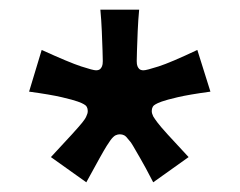

<svg xmlns="http://www.w3.org/2000/svg" viewBox="-20 -760 494 396"><path d="M267 -740Q265 -719 264 -695.5Q263 -672 262.5 -655Q262 -638 262 -634Q262 -627 263.5 -623.5Q265 -620 267 -618Q270 -615 276 -615Q282 -615 307 -623Q332 -631 387 -657L414 -571Q370 -565 346.5 -559.5Q323 -554 313.5 -550.5Q304 -547 301 -545Q293 -541 293 -531Q293 -526 296 -520Q299 -515 305 -507Q311 -499 326 -482.5Q341 -466 369 -436L296 -384Q279 -417 269 -434Q259 -451 254.5 -459Q250 -467 246 -471Q240 -479 236 -481Q232 -483 227 -483Q223 -483 218.5 -481Q214 -479 208 -471Q205 -467 200 -459Q195 -451 185.5 -434Q176 -417 158 -384L85 -436Q113 -466 128 -482.5Q143 -499 149.5 -507Q156 -515 158 -520Q161 -526 161 -531Q161 -541 153 -545Q150 -547 140.5 -550.5Q131 -554 107.5 -559.5Q84 -565 40 -571L66 -657Q123 -631 147.5 -623Q172 -615 178 -615Q184 -615 187 -618Q189 -620 190.5 -623.5Q192 -627 192 -634Q192 -638 191.5 -655Q191 -672 190 -695.5Q189 -719 187 -740Z"/></svg>

Font: Ojuju ExtraBold
Style: Regular
Weight: 800
Designer: Chisaokwu Joboson, Mirko Velimirovic
Foundry: Udi Foundry
Version: Version 1.000